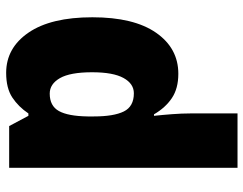

<svg xmlns="http://www.w3.org/2000/svg" viewBox="-106 -694 810 639"><g transform="rotate(90 299.5 -375.0)"><path d="M223 10Q140 10 89 -64.5Q38 -139 38 -277Q38 -415 89.5 -489Q141 -563 226 -563Q275 -563 307 -541.5Q339 -520 361 -482H366Q363 -509 360.5 -542Q358 -575 358 -603V-760H539V0H400L366 -64H358Q336 -31 305 -10.5Q274 10 223 10ZM292 -135Q333 -135 350 -165.5Q367 -196 368 -261V-282Q368 -348 351.5 -381.5Q335 -415 291 -415Q259 -415 240 -380.5Q221 -346 221 -276Q221 -203 240.5 -169Q260 -135 292 -135Z"/></g></svg>

Font: Noto Sans Malayalam SemiCondensed Black
Style: Regular
Weight: 900
Width: 4
Designer: Jelle Bosma - Monotype Design Team
Foundry: Monotype Imaging Inc.
Version: Version 2.104; ttfautohint (v1.8.4.7-5d5b)